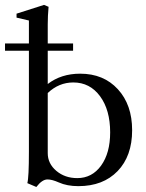

<svg xmlns="http://www.w3.org/2000/svg" viewBox="-37 -746 592 781"><path d="M110.8 14.6 74.2 -1Q80.6 -24.4 80.6 -128.9V-539.6H-16.6V-569.3H80.6V-662.6L30.3 -674.3V-690.4L142.1 -726.1L160.6 -718.3Q157.2 -681.6 157.2 -646.5V-569.3H260.3V-539.6H157.2V-404.3Q211.9 -446.3 289.1 -446.3Q384.3 -446.3 442.4 -383.1Q500.5 -319.8 500.5 -216.3Q500.5 -111.3 441.4 -50Q382.3 11.2 281.7 11.2Q235.8 11.2 202.1 -3.9Q174.8 -16.1 156.2 -16.1Q134.3 -16.1 110.8 14.6ZM157.2 -123Q157.2 -80.6 192.1 -51Q227.1 -21.5 277.3 -21.5Q337.4 -21.5 374.3 -72.5Q411.1 -123.5 411.1 -207.5Q411.1 -298.8 369.9 -354.7Q328.6 -410.6 261.2 -410.6Q202.6 -410.6 157.2 -367.7Z"/></svg>

Font: Elstob
Style: Regular
Weight: 400
Designer: Peter S. Baker
Version: Version 1.015